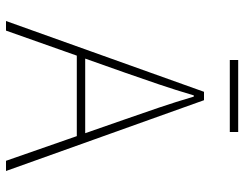

<svg xmlns="http://www.w3.org/2000/svg" viewBox="-107 -707 814 640"><g transform="rotate(90 300.0 -387.0)"><path d="M50 0 286 -660H314L550 0H516L378 -396Q357 -456 338.5 -510.5Q320 -565 302 -626H298Q280 -565 261.5 -510.5Q243 -456 222 -396L82 0ZM152 -236V-264H445V-236ZM180 -746V-774H420V-746Z"/></g></svg>

Font: Source Code Pro ExtraLight
Style: Regular
Weight: 200
Monospace: yes
Designer: Paul D. Hunt, Teo Tuominen
Foundry: Adobe
Version: Version 1.026;hotconv 1.1.0;makeotfexe 2.6.0